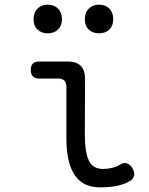

<svg xmlns="http://www.w3.org/2000/svg" viewBox="-20 -794 640 824"><path d="M344 -218Q344 -142 361 -105.5Q378 -69 422 -69Q441 -69 459 -73Q477 -77 495 -87Q512 -98 526 -92.5Q540 -87 549 -71Q559 -53 555 -38.5Q551 -24 534 -15Q508 -1 477.5 4.5Q447 10 409 10Q375 10 348 -2Q321 -14 302.5 -40Q284 -66 274.5 -105.5Q265 -145 265 -200V-420Q265 -439 256 -448Q247 -457 228 -457H148Q130 -457 121 -466.5Q112 -476 112 -494Q112 -512 121 -521Q130 -530 148 -530H270Q308 -530 326.5 -511.5Q345 -493 345 -455ZM405 -651Q378 -651 361 -667Q344 -683 344 -711Q344 -740 361 -757Q378 -774 405 -774Q433 -774 449.5 -757Q466 -740 466 -711Q466 -684 449.5 -667.5Q433 -651 405 -651ZM185 -651Q158 -651 141 -667Q124 -683 124 -711Q124 -740 141 -757Q158 -774 185 -774Q212 -774 229 -757Q246 -740 246 -711Q246 -684 229 -667.5Q212 -651 185 -651Z"/></svg>

Font: Maple Mono Normal NL Light
Style: Regular
Weight: 300
Monospace: yes
Designer: subframe7536
Version: Version 7.000